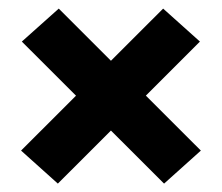

<svg xmlns="http://www.w3.org/2000/svg" viewBox="-20 -534 524 453"><path d="M118.6 -513.7 453.9 -178.7 367.1 -100.8 31.5 -435.9ZM116.5 -100.8 29.7 -178.7 364.9 -513.7 451.7 -435.9Z"/></svg>

Font: Anek Kannada Medium
Style: Regular
Weight: 500
Designer: Vaishnavi Murthy, Maithili Shingre (Kannada) & Yesha Goshar (Latin)
Foundry: Ek Type
Version: Version 1.003